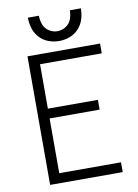

<svg xmlns="http://www.w3.org/2000/svg" viewBox="-101 -1015 777 1081"><g transform="rotate(-10 287.5 -474.5)"><path d="M96 0V-735H511V-679H158V-425H444V-369H158V-56H511V0ZM288 -789Q256 -789 226.5 -800Q197 -811 175.5 -834.5Q154 -858 145 -888Q136 -918 136 -949H199Q199 -923 208 -898.5Q217 -874 239.5 -859.5Q262 -845 287 -845Q313 -845 335.5 -859.5Q358 -874 367 -898.5Q376 -923 376 -949H439Q439 -918 430 -888Q421 -858 399.5 -834.5Q378 -811 348.5 -800Q319 -789 288 -789Z"/></g></svg>

Font: Jozsika Light
Style: Regular
Weight: 300
Monospace: yes
Designer: Belleve Invis
Foundry: Belleve Invis
Version: 2.1.0